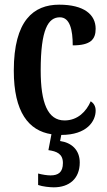

<svg xmlns="http://www.w3.org/2000/svg" viewBox="-20 -567 459 821"><path d="M210 234C276 234 321 197 321 128C321 74 286 43 237 36L242 10C352 10 389 -49 389 -94C389 -114 380 -126 368 -134C349 -90 312 -52 256 -52C184 -52 154 -127 154 -266C154 -442 186 -493 236 -493C279 -493 291 -439 291 -373C368 -373 389 -399 389 -444C389 -505 339 -547 233 -547C124 -547 39 -480 39 -265C39 -87 103 -8 200 7L187 75C223 80 249 91 249 130C249 170 229 183 196 183C182 183 162 180 143 175V224C162 231 194 234 210 234Z"/></svg>

Font: Noto Serif Armenian ExtraCondensed SemiBold
Style: Regular
Weight: 600
Width: 2
Designer: Monotype Design Team
Foundry: Monotype Imaging Inc.
Version: Version 2.008